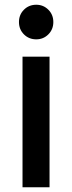

<svg xmlns="http://www.w3.org/2000/svg" viewBox="-20 -790 304 810"><path d="M60 -697Q60 -728 81 -749Q102 -770 133 -770Q163 -770 184 -749Q205 -728 205 -697Q205 -666 184 -645Q163 -624 133 -624Q102 -624 81 -645Q60 -666 60 -697ZM189 -551V0H75V-551Z"/></svg>

Font: Poppins-Tabular Medium
Style: Regular
Weight: 500
Designer: Ninad Kale (Devanagari), Jonny Pinhorn (Latin)
Foundry: Indian Type Foundry
Version: Version 4.004